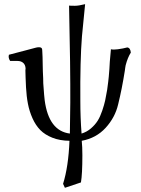

<svg xmlns="http://www.w3.org/2000/svg" viewBox="-20 -667 680 923"><path d="M105 -248Q104 -264.6 103 -294.9Q102.1 -325.2 102.1 -328.1Q102.1 -331.1 102.5 -333.5Q103 -335.9 103 -336.9Q102.5 -354.5 92 -364.3Q81.5 -374 64 -374H28.8Q18.6 -389.2 22.9 -403.8Q50.3 -411.1 96.7 -423.1Q143.1 -435.1 152.8 -438Q158.7 -439.9 168.9 -439.9Q177.2 -439.5 180.2 -435.8Q183.1 -432.1 183.1 -423.8Q184.1 -409.2 184.6 -392.6Q185.1 -376 185.3 -355.7Q185.5 -335.4 186 -324.2Q188 -288.1 188 -266.1Q192.9 -197.3 194.8 -185.1Q214.4 -37.6 315.9 -24.9Q317.9 -122.6 317.9 -172.9Q318.8 -337.9 312 -640.1Q316.9 -639.2 340.8 -639.2Q357.9 -639.2 389.2 -647L374 -492.2Q364.7 -376.5 366.2 -181.2Q366.2 -101.1 372.1 -24.9Q397.5 -32.7 417.5 -50Q437.5 -67.4 449.7 -86.9Q461.9 -106.4 471.4 -134.8Q481 -163.1 485.6 -184.3Q490.2 -205.6 495.1 -234.9Q501.5 -281.2 502.9 -298.8Q503.4 -301.8 504.2 -314.7Q504.9 -327.6 505.9 -335.9Q506.3 -358.4 513.2 -430.2Q525.4 -427.2 546.9 -430.2Q571.8 -433.6 591.8 -439Q606.9 -437 608.9 -414.1Q593.8 -390.6 584 -353Q583.5 -350.1 582 -341.3Q580.6 -332.5 580.1 -327.1Q565.9 -237.3 547.9 -165Q533.2 -102.1 487.8 -52.5Q442.4 -2.9 373 9.8Q376 38.6 376 79.1Q376 169.9 369.1 210L292 235.8L283.2 216.8Q309.1 133.8 314 9.8Q267.6 9.3 231.9 -4.9Q196.3 -19 173.8 -41.7Q151.4 -64.5 136.2 -98.4Q121.1 -132.3 114.3 -168Q107.4 -203.6 105 -248Z"/></svg>

Font: Common Serif News
Style: Regular
Weight: 450
Designer: Philipp H. Poll, Khaled Hosny
Foundry: Stefan Peev, Context Ltd.
Version: Version 1.026